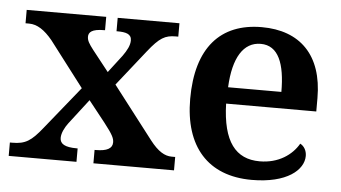

<svg xmlns="http://www.w3.org/2000/svg" viewBox="-44 -619 1245 700"><g transform="rotate(5 578.5 -269.0)"><path d="M9 0H257V-49H254C210 -49 192 -60 192 -82C192 -100 203 -121 215 -137L285 -228L346 -151C378 -110 384 -97 384 -82C384 -60 364 -49 324 -49H319V0H614V-49H601C576 -49 551 -63 521 -102L374 -293L477 -423C519 -476 539 -487 578 -487H587V-536H361V-487H364C395 -487 416 -482 416 -458C416 -440 406 -421 391 -400L342 -336L282 -412C266 -433 259 -444 259 -458C259 -474 270 -487 316 -487H319V-536H28V-487H41C71 -487 98 -469 127 -434L253 -269L127 -113C87 -63 66 -49 18 -49H9Z M899 10C1028 10 1088 -43 1088 -94C1088 -114 1078 -130 1064 -137C1040 -95 991 -60 922 -60C834 -60 786 -120 782 -259H1112V-308C1112 -466 1027 -548 888 -548C736 -548 650 -452 650 -265C650 -91 738 10 899 10ZM784 -319C789 -428 826 -487 889 -487C954 -487 979 -422 979 -319Z"/></g></svg>

Font: Noto Serif Semi
Style: Regular
Weight: 600
Designer: Monotype Design Team
Foundry: Monotype Imaging Inc.
Version: Version 1.002